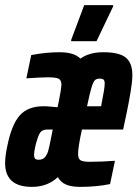

<svg xmlns="http://www.w3.org/2000/svg" viewBox="-33 -722 537 750"><path d="M-13 -85Q-13 -111 -5 -149Q12 -235 44 -271Q76 -307 137 -307Q153 -307 170 -305Q187 -303 192 -303L198 -333Q206 -373 207 -390Q207 -409 196 -414.5Q185 -420 153 -420Q130 -420 70 -416L89 -507Q147 -518 199 -518Q257 -518 281 -493Q316 -518 370 -518Q433 -518 458.5 -497Q484 -476 484 -429Q484 -404 477.5 -365Q471 -326 462 -282L456 -254L448 -216H287Q272 -147 272 -122Q272 -102 281.5 -96Q291 -90 318 -90Q364 -90 416 -94L397 -3Q344 8 280 8Q246 8 225 -1Q204 -10 193 -30Q152 8 92 8Q-13 8 -13 -85ZM362 -307 364 -318Q376 -377 376 -396Q376 -407 371.5 -411Q367 -415 357 -415Q344 -415 337.5 -408.5Q331 -402 324.5 -380.5Q318 -359 307 -307ZM166 -181 173 -216H151Q132 -216 123.5 -203.5Q115 -191 105 -151Q100 -128 100 -117Q100 -107 104 -102.5Q108 -98 118 -98Q134 -98 142.5 -108Q151 -118 155 -131.5Q159 -145 166 -181ZM245 -561V-566L296 -702H409V-697L344 -561Z"/></svg>

Font: Saira Ultra Condensed ExtraBold
Style: Italic
Weight: 800
Width: 1
Italic angle: -12°
Designer: Hector Gatti with collaboration of the Omnibus-Type team
Foundry: Omnibus-Type
Version: Version 1.001; ttfautohint (v1.8)